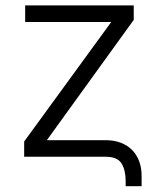

<svg xmlns="http://www.w3.org/2000/svg" viewBox="-20 -565 569 692"><path d="M67.1 -55 381 -485.8H70.7V-545.5H462V-493.3L148.8 -59.7H361.9Q391.3 -59.7 415.1 -50.6Q438.9 -41.5 455.6 -24.9Q472.3 -8.2 481.4 15.6Q490.4 39.4 490.4 68.9V106.2H432.9V87.4Q432.9 48.7 418.3 24.5Q403.4 0 361.2 0H67.1Z"/></svg>

Font: Inter P Light
Style: Regular
Weight: 300
Designer: Rasmus Andersson
Foundry: rsms
Version: Version 3.018;git-588b23468